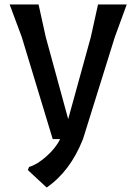

<svg xmlns="http://www.w3.org/2000/svg" viewBox="-20 -620 608 856"><path d="M545 -600 492 -455 350 0Q293 144 188 216L104 138L110 124Q144 115 186.5 77.5Q229 40 248 0H215L77 -455L23 -600H152L184 -455L284 -89L385 -455L417 -600Z"/></svg>

Font: Farro
Style: Regular
Weight: 400
Designer: Aceler Chua
Foundry: Grayscale Limited
Version: Version 1.101